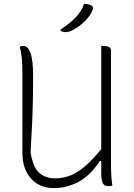

<svg xmlns="http://www.w3.org/2000/svg" viewBox="-20 -946 690 986"><path d="M257 20Q182 20 138.5 -30Q95 -80 95 -160V-570Q95 -614 92 -647Q89 -680 81 -706Q90 -710 101 -710Q123 -710 136.5 -674Q150 -638 150 -556Q150 -477 148.5 -414.5Q147 -352 144 -293Q141 -234 137 -163Q150 -86 182 -58Q214 -30 263 -30Q300 -30 335.5 -42.5Q371 -55 410.5 -87Q450 -119 500 -180V-710H515Q529 -710 539.5 -704.5Q550 -699 550 -687V-100Q550 -72 551.5 -45.5Q553 -19 557 7Q548 10 540 10Q513 10 506.5 -8.5Q500 -27 500 -50V-120H494Q442 -43 382 -11.5Q322 20 257 20ZM411 -926Q431 -926 445 -920Q455 -916 457 -909Q459 -902 456 -895Q445 -867 417.5 -839Q390 -811 355 -792Q333 -781 317 -781Q310 -781 302.5 -783Q295 -785 288 -792Q336 -823 368 -856Q400 -889 411 -926Z"/></svg>

Font: Recursive Sn Csl St Lt
Style: Regular
Weight: 300
Version: Version 1.079;hotconv 1.0.112;makeotfexe 2.5.65598; ttfautoh